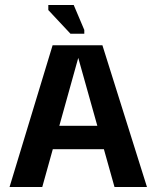

<svg xmlns="http://www.w3.org/2000/svg" viewBox="-20 -743 618 763"><path d="M18 0 189 -563H387L564 0H435L291 -513L148 0ZM147 -150 144 -243H434L433 -150ZM260 -609 172 -703V-723H273L315 -624V-609Z"/></svg>

Font: Darker Grotesque Light ExtraBold
Style: Regular
Weight: 800
Version: Version 1.000;gftools[0.9.28]